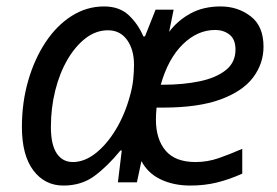

<svg xmlns="http://www.w3.org/2000/svg" viewBox="-20 -566 860 596"><path d="M177 10Q119 10 83.5 -37Q48 -84 48 -172Q48 -248 67.5 -315.5Q87 -383 121.5 -435Q156 -487 202.5 -516.5Q249 -546 303 -546Q351 -546 380 -518.5Q409 -491 425 -453H430L463 -536H519L505 -467Q531 -502 571 -524Q611 -546 665 -546Q718 -546 758 -515.5Q798 -485 798 -421Q798 -369 766 -326Q734 -283 665 -257.5Q596 -232 486 -232H466Q465 -223 464.5 -213Q464 -203 464 -195Q464 -134 494 -98.5Q524 -63 587 -63Q624 -63 658.5 -75Q693 -87 732 -104V-27Q692 -9 653.5 0.5Q615 10 571 10Q519 10 479 -9Q439 -28 419 -66L405 0H346L358 -99H354Q314 -50 273.5 -20Q233 10 177 10ZM479 -303H488Q548 -303 599 -313.5Q650 -324 680.5 -348Q711 -372 711 -412Q711 -444 692.5 -458.5Q674 -473 648 -473Q593 -473 547.5 -428.5Q502 -384 479 -303ZM206 -63Q242 -63 276.5 -90Q311 -117 339 -163Q367 -209 383 -267Q391 -295 393.5 -319.5Q396 -344 396 -365Q396 -412 374.5 -442Q353 -472 315 -472Q278 -472 246 -447.5Q214 -423 189.5 -381Q165 -339 151.5 -285Q138 -231 138 -172Q138 -117 156 -90Q174 -63 206 -63Z"/></svg>

Font: Noto IKEA Latin
Style: Italic
Weight: 400
Italic angle: -12°
Designer: Monotype Design Team
Foundry: Monotype Imaging Inc.
Version: Version 1.0